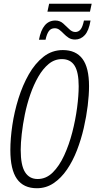

<svg xmlns="http://www.w3.org/2000/svg" viewBox="-20 -990 510 1020"><path d="M232 -928 241 -970H467L458 -928ZM187 -779Q206 -881 274 -881Q298 -881 315.5 -865.5Q333 -850 348 -835Q363 -820 380 -820Q397 -820 408 -833.5Q419 -847 426 -881H461Q452 -827 430.5 -803.5Q409 -780 379 -780Q359 -780 345 -789Q331 -798 319.5 -810Q308 -822 296.5 -831Q285 -840 271 -840Q250 -840 239 -824Q228 -808 222 -779ZM176 10Q105 10 70 -39.5Q35 -89 35 -193Q35 -253 45.5 -324.5Q56 -396 78 -466.5Q100 -537 133 -595Q166 -653 211 -688.5Q256 -724 314 -724Q383 -724 418 -677.5Q453 -631 453 -532Q453 -486 446 -428.5Q439 -371 425 -310Q411 -249 389 -192Q367 -135 336 -89.5Q305 -44 265 -17Q225 10 176 10ZM180 -39Q225 -39 260 -73.5Q295 -108 321 -164.5Q347 -221 364 -287Q381 -353 389.5 -417.5Q398 -482 398 -532Q398 -607 376 -641.5Q354 -676 309 -676Q270 -676 239 -650.5Q208 -625 183.5 -582.5Q159 -540 141 -488Q123 -436 112 -382Q101 -328 95.5 -278.5Q90 -229 90 -194Q90 -112 113 -75.5Q136 -39 180 -39Z"/></svg>

Font: Noto Sans ExtraCondensed Light
Style: Italic
Weight: 300
Width: 2
Italic angle: -12°
Designer: Monotype Design Team
Foundry: Monotype Imaging Inc.
Version: Version 2.013; ttfautohint (v1.8.4.7-5d5b)